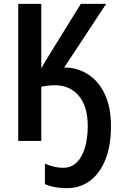

<svg xmlns="http://www.w3.org/2000/svg" viewBox="-20 -734 640 1000"><path d="M314 -382Q316 -382 320.5 -382Q325 -382 330 -382Q393 -378 445 -342.5Q497 -307 527.5 -240Q558 -173 558 -76Q558 24 529.5 96Q501 168 449.5 207Q398 246 328 246Q262 246 214 225V118Q262 140 309 140Q351 140 379.5 112Q408 84 422.5 35Q437 -14 437 -77Q437 -180 390.5 -235Q344 -290 266 -290Q248 -290 230 -288Q212 -286 195 -282V0H75V-714H195V-378Q208 -400 222 -424Q236 -448 250 -470L401 -714H533Z"/></svg>

Font: Noto Sans Condensed SemiBold
Style: Regular
Weight: 600
Width: 3
Designer: Monotype Design Team
Foundry: Monotype Imaging Inc.
Version: Version 2.013; ttfautohint (v1.8.4.7-5d5b)